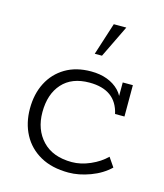

<svg xmlns="http://www.w3.org/2000/svg" viewBox="-97 -685 658 769"><g transform="rotate(15 232.0 -300.5)"><path d="M258 10Q189 10 141 -17Q93 -44 68 -91Q43 -138 43 -198Q43 -259 67 -305.5Q91 -352 135.5 -378.5Q180 -405 242 -405Q279 -405 308.5 -394Q338 -383 358.5 -362Q379 -341 385 -310L375 -309V-395H417V-265H378Q357 -360 247 -360Q174 -360 134.5 -316Q95 -272 95 -197Q95 -125 138 -79.5Q181 -34 260 -34Q297 -34 336 -51Q375 -68 401 -94L427 -56Q395 -25 348 -7.5Q301 10 258 10ZM237 -477 280 -611H332L267 -477Z"/></g></svg>

Font: Rokkitt Light
Style: Regular
Weight: 300
Version: Version 3.103